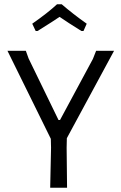

<svg xmlns="http://www.w3.org/2000/svg" viewBox="-20 -879 568 899"><path d="M292 -187 294 0H215L219 -187L218 -229L15 -641H101L114 -605L254 -317H261L415 -603L430 -641H514L293 -232ZM131 -768Q204 -819 247 -859H269Q321 -814 386 -768L371 -734H361Q298 -773 259 -800Q233 -782 156 -734H147Z"/></svg>

Font: Alegreya Sans
Style: Regular
Weight: 400
Designer: Juan Pablo del Peral
Foundry: Huerta Tipografica
Version: Version 2.008; ttfautohint (v1.6)